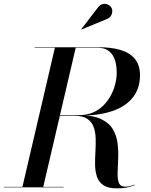

<svg xmlns="http://www.w3.org/2000/svg" viewBox="-60 -1003 808 1028"><path d="M59.5 0 234.5 -750H346L171 0ZM-39.5 0V-2.5H281V0ZM565 5.5Q519 5.5 494.2 -11Q469.5 -27.5 459.8 -55.2Q450 -83 449.2 -117.5Q448.5 -152 450.8 -189Q453 -226 452.2 -260.5Q451.5 -295 441.5 -322.8Q431.5 -350.5 407 -367Q382.5 -383.5 336.5 -383.5H231V-386H363.5Q438.5 -386 481.8 -365.2Q525 -344.5 544.8 -310.2Q564.5 -276 569.5 -235.2Q574.5 -194.5 572.8 -153.8Q571 -113 569.8 -79Q568.5 -45 576.5 -24.2Q584.5 -3.5 610.5 -3.5Q625.5 -3.5 637.5 -6.8Q649.5 -10 660.5 -14.5L662 -12Q635 -1.5 614.5 2Q594 5.5 565 5.5ZM231 -384V-386.5H363.5Q405 -386.5 437.5 -400.5Q470 -414.5 494 -438.8Q518 -463 533.8 -492.8Q549.5 -522.5 557.2 -554Q565 -585.5 565 -614Q565 -632.5 561.8 -655.2Q558.5 -678 548 -699.2Q537.5 -720.5 516.8 -734Q496 -747.5 460.5 -747.5H125.5V-750H470.5Q536 -750 585.2 -735.5Q634.5 -721 662 -688Q689.5 -655 689.5 -600Q689.5 -530 651.8 -481.8Q614 -433.5 542.5 -408.8Q471 -384 370.5 -384ZM376.5 -845 375 -846.5 466 -965Q474.5 -975.5 484.8 -979.5Q495 -983.5 504.8 -982.2Q514.5 -981 522.8 -975.8Q531 -970.5 535.5 -963.5Q542 -953.5 541 -940.5Q540 -927.5 532.8 -917Q525.5 -906.5 513 -901.5Z"/></svg>

Font: Bodoni Moda 72pt Medium
Style: Italic
Weight: 500
Italic angle: -13°
Designer: Owen Earl
Foundry: indestructible type
Version: Version 2.004